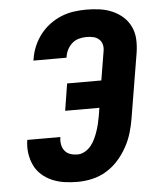

<svg xmlns="http://www.w3.org/2000/svg" viewBox="-53 -789 707 844"><g transform="rotate(-5 300.0 -367.5)"><path d="M256 8Q226 8 198 4Q170 0 144 -11Q118 -22 97.5 -40.5Q77 -59 65.5 -83.5Q54 -108 50 -137Q46 -166 51 -195H197Q194 -178 197 -162Q200 -146 209.5 -134Q219 -122 234 -117Q249 -112 266 -112Q282 -112 298 -121Q314 -130 325 -143.5Q336 -157 343.5 -173Q351 -189 356.5 -205Q362 -221 366 -237.5Q370 -254 373 -271L379 -308H228L247 -427H398L419 -554Q422 -569 418.5 -583.5Q415 -598 404 -607.5Q393 -617 378.5 -620Q364 -623 349 -623Q333 -623 316 -618.5Q299 -614 286 -602.5Q273 -591 265 -575.5Q257 -560 255 -544L254 -540H108L110 -549Q114 -576 125.5 -603Q137 -630 155 -653.5Q173 -677 197 -695Q221 -713 248 -724Q275 -735 303 -739Q331 -743 359 -743Q389 -743 418 -739Q447 -735 473.5 -723.5Q500 -712 520.5 -693.5Q541 -675 553 -649.5Q565 -624 566.5 -594.5Q568 -565 563 -534L516 -251Q511 -219 501.5 -187Q492 -155 475.5 -125Q459 -95 436 -69Q413 -43 383.5 -25Q354 -7 321 0.5Q288 8 256 8Z"/></g></svg>

Font: Iosevka Aile Heavy Oblique
Style: Regular
Weight: 900
Italic angle: -9°
Designer: Belleve Invis
Foundry: Belleve Invis
Version: Version 31.1.0; ttfautohint (v1.8.4)